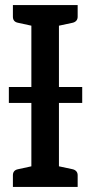

<svg xmlns="http://www.w3.org/2000/svg" viewBox="-20 -739 357 759"><path d="M104 0V-719H213V0ZM31 0V-46Q31 -56 36 -62Q41 -68 51 -70L120 -85L132 0ZM185 0 197 -85 267 -70Q276 -68 281.5 -62Q287 -56 287 -46V0ZM132 -719 120 -634 51 -649Q41 -651 36 -657Q31 -663 31 -673V-719ZM287 -719V-673Q287 -663 281.5 -657Q276 -651 267 -649L197 -634L185 -719ZM15 -332V-395H305V-332Z"/></svg>

Font: Aleo Medium
Style: Regular
Weight: 500
Designer: Alessio Laiso
Foundry: Alessio Laiso
Version: Version 2.001;gftools[0.9.29]